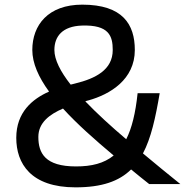

<svg xmlns="http://www.w3.org/2000/svg" viewBox="-20 -792 816 826"><path d="M756 0C702 -43 648 -88 595 -132C630 -198 649 -285 667 -391H572C563 -305 547 -240 523 -193C457 -249 397 -304 347 -356C351 -358 356 -359 360 -360C454 -386 560 -450 560 -577C560 -687 508 -772 334 -772C187 -772 119 -684 119 -577C119 -520 146 -460 191 -398C119 -366 50 -309 50 -199C50 -89 112 14 305 14C418 14 492 -12 544 -63C570 -41 596 -21 622 0ZM214 -577C214 -636 249 -679 332 -682C449 -686 465 -637 465 -577C465 -491 390 -454 304 -433C298 -431 291 -430 284 -428C240 -484 214 -535 214 -577ZM307 -76C174 -76 145 -133 145 -203C145 -264 193 -300 251 -325C312 -258 389 -190 469 -123C427 -89 374 -76 307 -76Z"/></svg>

Font: Hibana SubMedium
Style: Regular
Weight: 500
Width: 6
Designer: pygmalion
Foundry: ybstudio
Version: Version 0.930;hotconv 1.0.109;makeotfexe 2.5.65596